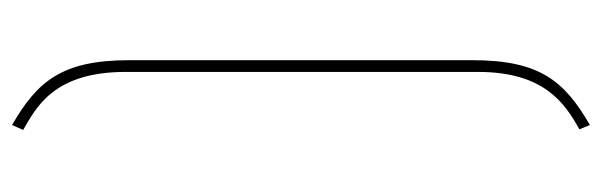

<svg xmlns="http://www.w3.org/2000/svg" viewBox="-352 -504 976 311"><g transform="rotate(90 135.5 -349.0)"><path d="M191 101C155 80 97 52 97 -65V-636C97 -744 149 -777 190 -800L183 -817C112 -776 78 -736 78 -627V-71C78 38 112 78 183 119Z"/></g></svg>

Font: Advent Pro
Style: Thin
Weight: 100
Designer: Andreas Kalpakidis
Foundry: Andreas Kalpakidis
Version: Version 2.002 2007